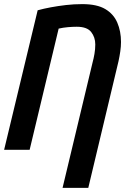

<svg xmlns="http://www.w3.org/2000/svg" viewBox="-28 -728 608 933"><path d="M276 185 422 -425Q427 -443 431 -466Q435 -489 435 -512Q435 -547 415 -572.5Q395 -598 345 -598Q325 -598 302 -596Q279 -594 257 -589L116 0H-8L155 -678Q184 -686 219 -692.5Q254 -699 292.5 -703.5Q331 -708 372 -708Q443 -708 483.5 -684Q524 -660 542 -618Q560 -576 560 -524Q560 -502 556.5 -478Q553 -454 548 -431L401 185Z"/></svg>

Font: Ubuntu Sans Mono SemiBold
Style: Italic
Weight: 600
Italic angle: -13.5°
Monospace: yes
Designer: Dalton Maag Ltd
Foundry: Dalton Maag Ltd
Version: Version 1.006